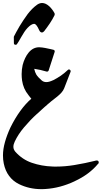

<svg xmlns="http://www.w3.org/2000/svg" viewBox="-27 -935 730 1305"><path d="M43.9 -68.4Q74.7 -130.9 110.8 -180.7Q147 -230.5 186 -264.2Q181.6 -269.5 176.5 -275.6Q171.4 -281.7 166 -289.1L166.5 -288.6Q148.4 -310.5 137.7 -335.4Q127 -360.4 123 -388.2Q120.1 -409.2 120.1 -431.6Q120.1 -461.4 127 -493.2Q133.3 -517.6 143.6 -539.3Q153.8 -561 168 -578.1Q197.8 -613.8 239.3 -613.8Q260.3 -612.8 279.3 -609.1Q298.3 -605.5 317.4 -601.1L335.9 -596.7Q341.3 -595.7 343.8 -591.3Q346.2 -586.9 344.2 -581.5L303.7 -456.1Q302.2 -451.7 297.9 -449.5Q293.5 -447.3 289.1 -448.7Q247.1 -461.4 205.6 -467.3Q208 -456.1 211.4 -446.3Q214.8 -436.5 219.2 -429.2L218.8 -429.7Q231 -410.2 255.4 -389.2Q268.6 -377 288.1 -377Q306.6 -377 333.5 -389.6V-389.2Q362.3 -403.8 387.2 -421.1Q412.1 -438.5 434.1 -459.5Q437.5 -462.9 441.4 -462.9Q445.3 -462.9 448.2 -460.7Q451.2 -458.5 452.6 -454.8Q454.1 -451.2 452.6 -446.8L409.2 -335Q403.3 -319.8 390.4 -305.2Q377.4 -290.5 357.4 -274.9Q338.9 -260.7 322.5 -247.6Q306.2 -234.4 292 -221.7H292.5Q285.6 -216.3 276.4 -208Q267.1 -199.7 255.4 -189L225.1 -161.1V-161.6Q201.7 -140.6 179.7 -117.7Q157.7 -94.7 136.7 -69.8Q96.2 -22 73.2 27.3Q64 46.4 64 63Q64 72.3 67.4 80.3Q70.8 88.4 76.7 95.7Q124.5 149.4 189 171.4Q255.4 194.3 329.6 196.8Q335.9 197.3 342 197.3Q348.1 197.3 354.5 197.3Q414.6 197.3 477.5 187Q517.1 180.2 551.3 173.3Q585.4 166.5 615.7 158.7Q625 155.8 630.4 155.8Q638.2 155.8 641.1 159.7Q644 163.6 644 168.5Q644 170.9 643.6 173.3Q643.1 175.8 640.1 178.2L640.6 177.2Q580.6 250.5 480 296.9H480.5Q382.3 343.3 282.2 349.6Q274.9 350.1 267.6 350.3Q260.3 350.6 253.4 350.6Q171.9 350.6 102.1 316.4Q61.5 296.4 35.2 261.2Q8.8 226.1 -1.5 175.8Q-6.8 150.4 -6.8 121.1Q-6.8 79.1 6.6 31Q20 -17.1 43.9 -68.4ZM344.7 -833.5Q330.6 -804.2 312 -776.6Q293.5 -749 272.9 -722.7Q269 -718.8 265.9 -716.6Q262.7 -714.4 257.3 -714.4Q251.5 -714.4 246.8 -718.8Q242.2 -723.1 238.8 -731Q230.5 -750 221.9 -761.5Q213.4 -772.9 205.1 -772.9H203.1Q192.9 -771.5 182.1 -764.4Q171.4 -757.3 161.1 -746.1V-746.6Q148.9 -733.4 138.4 -717.8Q127.9 -702.1 118.2 -684.6Q107.9 -666.5 100.6 -654.1Q93.3 -641.6 88.4 -635.3Q85.9 -631.8 82.3 -630.9Q78.6 -629.9 75.2 -630.9Q71.8 -631.8 69.6 -634.8Q67.4 -637.7 67.4 -642.1L66.9 -683.6L67.9 -687.5Q73.7 -699.2 83.7 -717.5Q93.8 -735.8 106 -756.8Q117.2 -775.9 131.8 -797.4Q146.5 -818.8 161.1 -839.4Q175.8 -858.4 192.1 -874.8Q208.5 -891.1 225.6 -903.3Q242.7 -914.6 259.3 -914.6Q283.2 -914.6 308.1 -892.1Q328.6 -873 344.2 -844.2Z"/></svg>

Font: Aref Ruqaa
Style: Bold
Weight: 700
Designer: Abdullah Aref
Version: Version 1.002